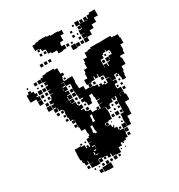

<svg xmlns="http://www.w3.org/2000/svg" viewBox="-215 -1068 1146 1228"><g transform="rotate(-30 358.0 -454.0)"><path d="M137 -80H115V-102H136H107V-126H101V-176H103V-204H149V-198H173V-174H179V-188H193V-174H179V-173H202V-195H222V-197H202V-225H222V-235H231V-253H228V-282H227V-286H201V-312H197V-350V-368H195V-352H177V-370H193V-376H171V-402H167V-440H170V-458H164V-443H148V-459H163V-467H142V-490H138V-469H114V-493H135V-499H114V-523H135V-530H115V-552H135V-562H142V-585H163V-588H143V-614H162V-617H142V-645H162V-651H146V-671H160V-675H140V-707H160V-717H186V-721H246V-712H267V-683H268V-670H285V-652H268V-639H263V-618H287V-620H325V-582H322V-559H324V-530H355V-502H386V-521H406V-501H387V-499H414V-494H439V-475H448V-489H464V-475H480V-469H497V-470H502V-495H528V-498H503V-523H498V-526H471V-551H449H466V-531H446V-548H439V-528H414V-523H378V-559H403V-594H410V-617H434V-653H440V-677H468V-709H493V-714H516V-721H576V-719H577V-720H606V-721H666V-709H684V-707H712V-681H716V-641H693V-604H688V-579H654V-565H660V-517H630V-487H623V-464H589V-487H583V-474H569V-488H582V-495H564V-493H561V-466H535V-462H557V-440H535V-432H534V-411H536V-406H561V-376H536V-375H560V-353H568V-309H535V-291H536V-251H534V-223H503V-194H500V-167H472V-194H470V-167H442V-195H469V-228H471V-256H496V-291H497V-320H498V-349H502V-371H496H478V-370H495V-352H477V-369H469V-348H444V-343H410V-318H413V-284H410V-257H384V-253H356V-251H353V-235H357V-250H375V-232H360V-229H384V-209H392V-215H400V-207H394V-197H412V-174H419V-188H433V-174H419V-167H442V-135H421H440V-107H421V-96H380V-77H354V-43H318V-47H292V-68H286V-51H266V-68H253V-54H239V-68H253V-71H227V-50H205V-72H202V-45H170V-72V-47H142V-75H167V-76H141V-101H137ZM138 -679H114V-703H138ZM106 -681H86V-701H106ZM41 -686H31V-696H41ZM80 -587H52V-605H10V-657H26V-671H46V-657H62V-640H75V-622H62V-615H80ZM133 -654H119V-668H133ZM101 -656H91V-666H101ZM533 -584V-560H557H563V-584H583V-589H564V-613H588V-594H590V-617H616V-639H614V-647H592V-662H588V-649H567V-640H558V-619H534V-613H533ZM109 -618H83V-644H109ZM137 -620H115V-642H137ZM282 -625H270V-637H282ZM582 -625H570V-637H582ZM609 -628H603V-634H609ZM257 -590H236V-584H259V-614H239V-612H257ZM106 -591H86V-611H106ZM555 -592H537V-610H555ZM135 -592H117V-610H135ZM80 -557H52V-585H80ZM315 -382H298V-376H321V-356H358V-369H374V-353H361V-350H381V-376H406V-378H383V-404H406V-408H383V-434H379V-460H357V-430H351V-406H321V-430H315V-441H296V-461H315V-468H293V-494H316V-495H290V-523H288V-559H290V-582H287V-584H259V-558H236V-553H258V-529H236V-524H259V-498H233V-521H229V-498H209V-497H232V-471H234V-493H258V-469H236V-466H261V-442H267V-433H288V-409H267V-402H287V-383H297V-400H315ZM557 -560H535V-582H557ZM233 -561V-581H231V-561ZM134 -563H118V-579H134ZM102 -565H90V-577H102ZM281 -566H271V-576H281ZM286 -531H266V-551H286ZM106 -531H86V-551H106ZM111 -496H81V-526H111ZM287 -500H265V-522H287ZM495 -502H477V-520H495ZM434 -503H418V-519H434ZM531 -470V-493H530V-470ZM284 -473H268V-489H284ZM492 -475H480V-487H492ZM619 -438H593V-464H619ZM135 -442H117V-460H135ZM284 -443H268V-459H284ZM582 -445H570V-457H582ZM163 -414H149V-428H163ZM583 -414H569V-428H583ZM552 -415H540V-427H552ZM312 -415H300V-427H312ZM585 -382H567V-400H585ZM164 -383H148V-399H164ZM532 -353V-371H530V-353ZM385 -345H408V-346H385ZM296 -311H293V-298H309V-328H311V-346H298V-339H296ZM438 -319H414V-343H438ZM496 -321H476V-341H496ZM195 -322H177V-340H195ZM462 -325H450V-337H462ZM493 -294H479V-308H493ZM462 -295H450V-307H462ZM430 -297H422V-305H430ZM264 -253H261V-235H270V-228H282V-244H279V-284H265V-282H264ZM468 -259H444V-283H468ZM435 -262H417V-280H435ZM494 -263H478V-279H494ZM462 -235H450V-247H462ZM399 -238H393V-244H399ZM162 -205H150V-217H162ZM461 -206H451V-216H461ZM191 -206H181V-216H191ZM230 -168V-187V-168ZM227 -162V-144H229V-167H208V-162ZM468 -139H444V-163H468ZM208 -133H223V-140H208ZM465 -112H447V-130H465ZM198 -110H204V-129H198ZM205 -105H223V-109H205ZM401 -86H391V-96H401ZM205 -72H226V-77H205ZM135 -52H117V-70H135ZM370 -57H362V-65H370ZM399 -58H393V-64H399ZM317 -20H295V-42H317ZM256 -21H236V-41H256ZM224 -23H208V-39H224ZM284 -23H268V-39H284ZM343 -24H329V-38H343ZM161 -26H151V-36H161ZM190 -27H182V-35H190ZM264 17H228V15H200V-17H228V-19H264ZM197 10H175V-12H197ZM357 -789H323V-811H285V-820H264V-848H262V-854H238V-871H227V-859H213V-873H225V-877H201V-915H225V-921H251V-925H309V-919H333V-913H352V-914H388V-910H414V-882H390V-846H367V-839H362V-819H383V-793H357ZM534 -762H506V-790H532V-793H507V-819H532V-821H505V-851H531V-882H506V-910H534V-885H569V-907H591V-888H597V-909H618V-918H662V-874H632V-844H598V-818H568V-788H534ZM560 -886H540V-906H560ZM496 -890H484V-902H496ZM569 -883H588V-885H569ZM530 -856H510V-876H530ZM467 -859H453V-873H467ZM468 -828H452V-844H468ZM228 -828H212V-844H228ZM258 -828H242V-844H258ZM495 -831H485V-841H495ZM409 -797H391V-815H409ZM498 -798H482V-814H498ZM436 -800H424V-812H436ZM446 -760H414V-792H446ZM472 -764H448V-788H472ZM230 -766H210V-786H230ZM500 -766H480V-786H500ZM200 -766H180V-786H200ZM259 -767H241V-785H259Z"/></g></svg>

Font: Rubik Storm
Style: Regular
Weight: 400
Designer: Hubert and Fischer, NaN
Foundry: Hubert and Fischer, NaN
Version: Version 2.201